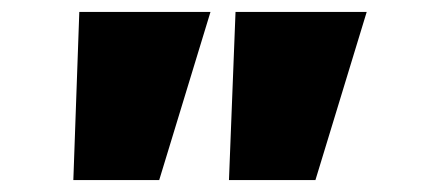

<svg xmlns="http://www.w3.org/2000/svg" viewBox="-20 -720 714 322"><path d="M364 -418 375 -700H595L509 -418ZM103 -418 113 -700H333L247 -418Z"/></svg>

Font: Lexend Peta Black
Style: Regular
Weight: 900
Version: Version 1.007